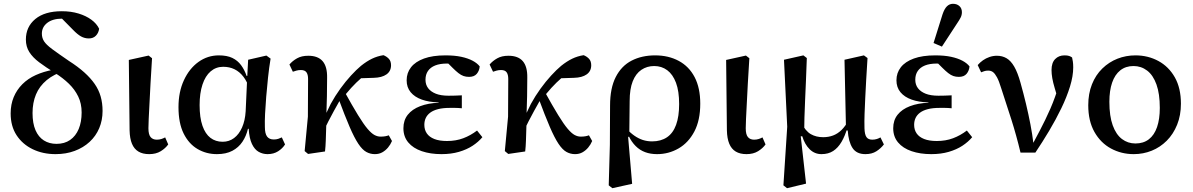

<svg xmlns="http://www.w3.org/2000/svg" viewBox="-20 -797 6268 1009"><path d="M272 13Q205 13 151.5 -13Q98 -39 67 -86.5Q36 -134 36 -201Q36 -248 52 -286.5Q68 -325 97.5 -354.5Q127 -384 168 -402.5Q209 -421 258 -430L260 -454L322 -425Q264 -408 225.5 -376Q187 -344 169 -300.5Q151 -257 151 -203Q151 -149 166.5 -113Q182 -77 210.5 -59Q239 -41 277 -41Q319 -41 348.5 -61.5Q378 -82 393.5 -119Q409 -156 409 -206Q409 -253 391 -290Q373 -327 342 -357Q311 -387 270 -413Q220 -444 186 -469.5Q152 -495 134 -523.5Q116 -552 116 -589Q116 -656 165.5 -697Q215 -738 305 -738Q353 -738 392.5 -726Q432 -714 460 -693.5Q488 -673 501 -646Q498 -624 484 -609.5Q470 -595 447 -595Q425 -595 406 -605.5Q387 -616 363 -641L287 -718L365 -714L368 -689Q359 -693 343 -696Q327 -699 307 -699Q257 -699 228.5 -677Q200 -655 200 -620Q200 -598 211.5 -580Q223 -562 254 -539Q285 -516 342 -477Q389 -447 422.5 -417Q456 -387 477.5 -356Q499 -325 509 -290Q519 -255 519 -214Q519 -165 501.5 -123.5Q484 -82 451 -51.5Q418 -21 372.5 -4Q327 13 272 13Z M764 13Q730 13 707.5 -0.5Q685 -14 673.5 -41.5Q662 -69 661 -112L657 -482L761 -505L779 -491Q774 -418 771 -358Q768 -298 765.5 -251.5Q763 -205 761.5 -172.5Q760 -140 760 -123Q760 -90 771.5 -76.5Q783 -63 804 -63Q817 -63 828 -66.5Q839 -70 848 -75L864 -38Q850 -18 825 -2.5Q800 13 764 13Z M1120 13Q1064 13 1018 -14Q972 -41 945 -95.5Q918 -150 918 -234Q918 -314 946.5 -375.5Q975 -437 1023 -471.5Q1071 -506 1130 -506Q1173 -506 1201 -492.5Q1229 -479 1247 -454.5Q1265 -430 1276 -398H1306L1292 -328Q1279 -368 1259 -394Q1239 -420 1212.5 -433Q1186 -446 1153 -446Q1115 -446 1087 -422Q1059 -398 1044 -352.5Q1029 -307 1029 -245Q1029 -179 1044 -136Q1059 -93 1086 -72.5Q1113 -52 1150 -52Q1184 -52 1210 -71.5Q1236 -91 1252 -127Q1268 -163 1271 -212L1279 -388L1284 -483L1380 -505L1402 -489Q1394 -441 1388.5 -389Q1383 -337 1379 -288.5Q1375 -240 1373 -199Q1371 -158 1372 -130Q1372 -95 1383.5 -79.5Q1395 -64 1419 -64Q1432 -64 1442.5 -67.5Q1453 -71 1461 -75L1478 -38Q1465 -17 1441.5 -2Q1418 13 1386 13Q1361 13 1339.5 1Q1318 -11 1304 -40.5Q1290 -70 1287 -120H1283Q1274 -82 1254 -52Q1234 -22 1201 -4.5Q1168 13 1120 13Z M1599 12 1581 -3 1598 -184 1599 -382Q1599 -405 1590.5 -417Q1582 -429 1561 -429Q1549 -429 1538 -426Q1527 -423 1519 -420L1501 -458Q1517 -477 1541 -490.5Q1565 -504 1600 -504Q1651 -504 1675.5 -475.5Q1700 -447 1699 -389Q1699 -344 1698 -291Q1697 -238 1695 -188L1696 -186Q1695 -155 1694 -122Q1693 -89 1692 -58Q1691 -27 1688 -1ZM1678 -100 1656 -176H1682L1718 -251Q1741 -293 1768.5 -331Q1796 -369 1824.5 -400Q1853 -431 1877 -451Q1907 -475 1935 -488.5Q1963 -502 1995 -507Q2011 -501 2023 -488.5Q2035 -476 2035 -454Q2035 -423 2011 -406Q1987 -389 1944 -388L1851 -385L1941 -435Q1910 -414 1881 -389Q1852 -364 1825.5 -335Q1799 -306 1774 -272L1765 -268Q1750 -242 1735 -214.5Q1720 -187 1705.5 -159Q1691 -131 1678 -100ZM1950 13Q1926 13 1905 1.5Q1884 -10 1863 -41.5Q1842 -73 1817 -131Q1792 -189 1758 -281L1789 -318Q1832 -240 1861.5 -192Q1891 -144 1911.5 -120Q1932 -96 1948 -87.5Q1964 -79 1980 -79Q1994 -79 2005 -81Q2016 -83 2023 -86L2040 -56Q2032 -37 2019 -21.5Q2006 -6 1989 3.5Q1972 13 1950 13Z M2300 13Q2242 13 2196.5 -2.5Q2151 -18 2125.5 -48.5Q2100 -79 2100 -123Q2100 -165 2123 -194Q2146 -223 2188 -239Q2230 -255 2285 -257V-259Q2235 -260 2197 -273.5Q2159 -287 2138 -312.5Q2117 -338 2117 -375Q2117 -414 2140 -443.5Q2163 -473 2208.5 -489.5Q2254 -506 2321 -506Q2369 -506 2404 -498.5Q2439 -491 2463.5 -478Q2488 -465 2501 -448Q2499 -425 2485.5 -409Q2472 -393 2445 -393Q2429 -393 2416 -397.5Q2403 -402 2389 -413Q2375 -424 2358 -441L2320 -479L2396 -475L2422 -452Q2402 -457 2380 -460Q2358 -463 2329 -463Q2292 -463 2267 -453Q2242 -443 2229 -424Q2216 -405 2216 -378Q2216 -352 2230 -333.5Q2244 -315 2270.5 -304.5Q2297 -294 2338 -294Q2355 -294 2371 -294.5Q2387 -295 2407 -296V-228Q2387 -230 2372.5 -230Q2358 -230 2343 -230Q2308 -230 2282.5 -223.5Q2257 -217 2241 -205Q2225 -193 2217.5 -177Q2210 -161 2210 -141Q2210 -115 2223 -96Q2236 -77 2262.5 -66.5Q2289 -56 2329 -56Q2376 -56 2414.5 -70.5Q2453 -85 2487 -111L2515 -76Q2494 -51 2463.5 -31Q2433 -11 2392 1Q2351 13 2300 13Z M2651 12 2633 -3 2650 -184 2651 -382Q2651 -405 2642.5 -417Q2634 -429 2613 -429Q2601 -429 2590 -426Q2579 -423 2571 -420L2553 -458Q2569 -477 2593 -490.5Q2617 -504 2652 -504Q2703 -504 2727.5 -475.5Q2752 -447 2751 -389Q2751 -344 2750 -291Q2749 -238 2747 -188L2748 -186Q2747 -155 2746 -122Q2745 -89 2744 -58Q2743 -27 2740 -1ZM2730 -100 2708 -176H2734L2770 -251Q2793 -293 2820.5 -331Q2848 -369 2876.5 -400Q2905 -431 2929 -451Q2959 -475 2987 -488.5Q3015 -502 3047 -507Q3063 -501 3075 -488.5Q3087 -476 3087 -454Q3087 -423 3063 -406Q3039 -389 2996 -388L2903 -385L2993 -435Q2962 -414 2933 -389Q2904 -364 2877.5 -335Q2851 -306 2826 -272L2817 -268Q2802 -242 2787 -214.5Q2772 -187 2757.5 -159Q2743 -131 2730 -100ZM3002 13Q2978 13 2957 1.5Q2936 -10 2915 -41.5Q2894 -73 2869 -131Q2844 -189 2810 -281L2841 -318Q2884 -240 2913.5 -192Q2943 -144 2963.5 -120Q2984 -96 3000 -87.5Q3016 -79 3032 -79Q3046 -79 3057 -81Q3068 -83 3075 -86L3092 -56Q3084 -37 3071 -21.5Q3058 -6 3041 3.5Q3024 13 3002 13Z M3179 177 3185 -36 3186 -242Q3186 -334 3216 -392.5Q3246 -451 3299.5 -478.5Q3353 -506 3423 -506Q3493 -506 3547 -477Q3601 -448 3630.5 -391.5Q3660 -335 3660 -252Q3660 -165 3629 -106Q3598 -47 3546 -17Q3494 13 3433 13Q3398 13 3370 2.5Q3342 -8 3320.5 -29.5Q3299 -51 3284 -82H3263L3269 -124Q3291 -100 3313 -84.5Q3335 -69 3358 -61.5Q3381 -54 3407 -54Q3453 -54 3485 -75.5Q3517 -97 3533 -141Q3549 -185 3549 -250Q3549 -318 3532.5 -362Q3516 -406 3486.5 -428Q3457 -450 3418 -450Q3380 -450 3350.5 -430Q3321 -410 3305 -369.5Q3289 -329 3289 -266L3287 -81L3281 -76L3302 169L3198 192Z M3903 13Q3869 13 3846.5 -0.5Q3824 -14 3812.5 -41.5Q3801 -69 3800 -112L3796 -482L3900 -505L3918 -491Q3913 -418 3910 -358Q3907 -298 3904.5 -251.5Q3902 -205 3900.5 -172.5Q3899 -140 3899 -123Q3899 -90 3910.5 -76.5Q3922 -63 3943 -63Q3956 -63 3967 -66.5Q3978 -70 3987 -75L4003 -38Q3989 -18 3964 -2.5Q3939 13 3903 13Z M4097 177 4117 -131 4100 -483 4202 -506 4220 -492Q4218 -428 4215.5 -373.5Q4213 -319 4211 -271Q4209 -223 4207.5 -179Q4206 -135 4206 -92L4188 -81L4216 168L4116 192ZM4528 13Q4481 13 4460 -19.5Q4439 -52 4435 -111L4426 -112L4418 -483L4520 -506L4539 -492Q4535 -429 4532 -377Q4529 -325 4527 -281.5Q4525 -238 4523.5 -199Q4522 -160 4523 -123Q4524 -90 4533.5 -76.5Q4543 -63 4564 -63Q4577 -63 4588 -66.5Q4599 -70 4607 -75L4625 -38Q4609 -17 4585.5 -2Q4562 13 4528 13ZM4297 13Q4261 13 4235 -12.5Q4209 -38 4196 -81L4178 -80L4191 -152Q4213 -108 4241 -92Q4269 -76 4306 -76Q4334 -76 4358 -85Q4382 -94 4402.5 -114Q4423 -134 4439 -165L4449 -128H4434Q4421 -83 4402.5 -51.5Q4384 -20 4358.5 -3.5Q4333 13 4297 13Z M4874 13Q4816 13 4770.5 -2.5Q4725 -18 4699.5 -48.5Q4674 -79 4674 -123Q4674 -165 4697 -194Q4720 -223 4762 -239Q4804 -255 4859 -257V-259Q4809 -260 4771 -273.5Q4733 -287 4712 -312.5Q4691 -338 4691 -375Q4691 -414 4714 -443.5Q4737 -473 4782.5 -489.5Q4828 -506 4895 -506Q4943 -506 4978 -498.5Q5013 -491 5037.5 -478Q5062 -465 5075 -448Q5073 -425 5059.5 -409Q5046 -393 5019 -393Q5003 -393 4990 -397.5Q4977 -402 4963 -413Q4949 -424 4932 -441L4894 -479L4970 -475L4996 -452Q4976 -457 4954 -460Q4932 -463 4903 -463Q4866 -463 4841 -453Q4816 -443 4803 -424Q4790 -405 4790 -378Q4790 -352 4804 -333.5Q4818 -315 4844.5 -304.5Q4871 -294 4912 -294Q4929 -294 4945 -294.5Q4961 -295 4981 -296V-228Q4961 -230 4946.5 -230Q4932 -230 4917 -230Q4882 -230 4856.5 -223.5Q4831 -217 4815 -205Q4799 -193 4791.5 -177Q4784 -161 4784 -141Q4784 -115 4797 -96Q4810 -77 4836.5 -66.5Q4863 -56 4903 -56Q4950 -56 4988.5 -70.5Q5027 -85 5061 -111L5089 -76Q5068 -51 5037.5 -31Q5007 -11 4966 1Q4925 13 4874 13ZM4886 -571 4933 -721Q4943 -751 4956.5 -764Q4970 -777 4988 -777Q5009 -777 5022 -765Q5035 -753 5035 -733Q5035 -718 5028.5 -705Q5022 -692 5009 -673L4930 -552Z M5343 5Q5321 -87 5295 -168.5Q5269 -250 5241 -335Q5230 -371 5219.5 -390.5Q5209 -410 5198.5 -418Q5188 -426 5173 -426Q5161 -426 5152.5 -423Q5144 -420 5136 -417L5118 -455Q5130 -469 5145.5 -480Q5161 -491 5180 -497.5Q5199 -504 5219 -504Q5247 -504 5269.5 -491Q5292 -478 5310 -447Q5328 -416 5343 -362Q5359 -305 5372 -250.5Q5385 -196 5395 -144Q5405 -92 5411 -42H5408L5444 -110Q5459 -139 5473 -167.5Q5487 -196 5500 -226Q5513 -256 5524.5 -288Q5536 -320 5548 -356L5545 -259Q5532 -303 5523 -333Q5514 -363 5510 -386Q5506 -409 5506 -429Q5506 -467 5525 -486.5Q5544 -506 5574 -506Q5590 -506 5598.5 -503Q5607 -500 5614 -495Q5616 -486 5618 -474Q5620 -462 5620 -443Q5620 -397 5603 -342Q5586 -287 5557.5 -228Q5529 -169 5493.5 -109.5Q5458 -50 5421 5Z M5938 13Q5873 13 5818.5 -16.5Q5764 -46 5731.5 -103.5Q5699 -161 5699 -244Q5699 -305 5718.5 -354Q5738 -403 5773 -437Q5808 -471 5852.5 -488.5Q5897 -506 5947 -506Q6013 -506 6067.5 -476.5Q6122 -447 6154 -390.5Q6186 -334 6186 -252Q6186 -191 6166 -141.5Q6146 -92 6111.5 -57.5Q6077 -23 6032.5 -5Q5988 13 5938 13ZM5947 -43Q5989 -43 6017.5 -65Q6046 -87 6060.5 -129Q6075 -171 6075 -230Q6075 -304 6057.5 -353Q6040 -402 6008.5 -426Q5977 -450 5937 -450Q5896 -450 5867.5 -427.5Q5839 -405 5824.5 -363Q5810 -321 5810 -262Q5810 -187 5827.5 -138.5Q5845 -90 5876 -66.5Q5907 -43 5947 -43Z"/></svg>

Font: Source Serif 4 Medium
Style: Regular
Weight: 500
Designer: Frank Grießhammer
Foundry: Adobe Systems Incorporated
Version: Version 4.004;hotconv 1.0.116;makeotfexe 2.5.65601